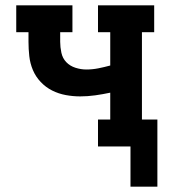

<svg xmlns="http://www.w3.org/2000/svg" viewBox="-20 -550 640 721"><path d="M470 151V0H348V-101H394V-202Q366 -196 337.5 -192Q309 -188 281 -188Q254 -188 227 -193Q200 -198 176 -210Q152 -222 133 -242Q114 -262 103.5 -287Q93 -312 90 -339Q87 -366 87 -393V-429H41V-530H252V-429H206V-393Q206 -373 210.5 -352Q215 -331 229 -316.5Q243 -302 263.5 -295.5Q284 -289 304 -289Q327 -289 349.5 -293.5Q372 -298 394 -304V-429H348V-530H559V-429H513V-101H571V151Z"/></svg>

Font: Iosevka Curly Slab Extended
Style: Bold
Weight: 700
Width: 7
Monospace: yes
Designer: Belleve Invis
Foundry: Belleve Invis
Version: Version 11.1.0; ttfautohint (v1.8.3)